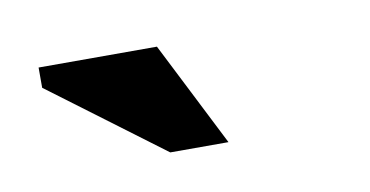

<svg xmlns="http://www.w3.org/2000/svg" viewBox="-34 -797 567 294"><g transform="rotate(-10 250.0 -650.5)"><path d="M302.5 -569H212L36 -700.5V-732H220Z"/></g></svg>

Font: Newsreader Caption
Style: Bold
Weight: 700
Designer: Hugues Gentile
Foundry: Production Type
Version: Version 1.001